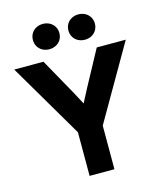

<svg xmlns="http://www.w3.org/2000/svg" viewBox="-135 -1044 965 1143"><g transform="rotate(-15 347.5 -473.0)"><path d="M273.5 -268.8 3.9 -727.5H184L305.1 -510.9Q329.1 -468 354.1 -419.8L367.5 -393.8H335.2L357.6 -438.9Q379.1 -481.4 395.3 -510.9L512.4 -727.5H691.4L426.5 -268.8V0H273.5ZM375.5 -868.1Q375.5 -890.2 386 -908.1Q396.5 -926 415.2 -936Q434 -946.1 457 -946.1Q480.1 -946.1 498.7 -936Q517.3 -926 527.9 -908.1Q538.6 -890.2 538.6 -868.1Q538.6 -845.9 527.9 -828Q517.3 -810.2 498.7 -800.1Q480.1 -790 457 -790Q434 -790 415.2 -800.1Q396.5 -810.2 386 -828Q375.5 -845.9 375.5 -868.1ZM156.7 -868.1Q156.7 -890.2 167.2 -908.1Q177.7 -926 196.3 -936Q214.9 -946.1 238 -946.1Q261 -946.1 279.8 -936Q298.5 -926 309.2 -908.1Q319.8 -890.2 319.8 -868.1Q319.8 -845.9 309.2 -828Q298.5 -810.2 279.8 -800.1Q261 -790 238 -790Q214.9 -790 196.3 -800.1Q177.7 -810.2 167.2 -828Q156.7 -845.9 156.7 -868.1Z"/></g></svg>

Font: Intratopia Thin
Style: Regular
Weight: 100
Designer: Rasmus Andersson
Foundry: rsms
Version: Version 3.000;Glyphs 3.2.3 (3260)